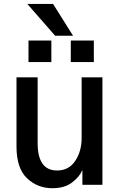

<svg xmlns="http://www.w3.org/2000/svg" viewBox="-20 -947 616 984"><path d="M64.5 -197.3V-550.8H172.9V-213.9Q172.9 -73.2 272.5 -73.2Q333 -73.2 365.7 -122.6Q398.4 -171.9 398.4 -240.2V-550.8H504.9V0H402.3V-72.3H400.4Q386.7 -40 348.6 -11.2Q310.5 17.6 248 17.6Q172.9 17.6 118.7 -33.2Q64.5 -84 64.5 -197.3ZM120.1 -926.8H252L354.5 -763.7H262.7ZM126 -628.9V-739.3H243.2V-628.9ZM342.8 -628.9V-739.3H460.9V-628.9Z"/></svg>

Font: Gothic A1 SemiBold
Style: Regular
Weight: 600
Version: Version 2.50